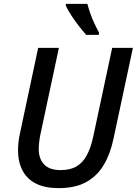

<svg xmlns="http://www.w3.org/2000/svg" viewBox="-20 -961 706 991"><path d="M283 10Q213 10 166.5 -13Q120 -36 96.5 -80.5Q73 -125 73 -186Q73 -204 75.5 -227.5Q78 -251 84 -277L177 -714H284L190 -274Q185 -252 182.5 -229.5Q180 -207 180 -192Q180 -141 208 -112Q236 -83 293 -83Q343 -83 375.5 -102.5Q408 -122 428.5 -160.5Q449 -199 461 -255L559 -714H666L566 -246Q550 -168 516 -110.5Q482 -53 425.5 -21.5Q369 10 283 10ZM425 -781Q408 -800 387 -827Q366 -854 348 -881.5Q330 -909 320 -931V-941H431Q437 -918 446 -892Q455 -866 466.5 -841.5Q478 -817 491 -793L490 -781Z"/></svg>

Font: Noto Sans Display Medium
Style: Italic
Weight: 500
Italic angle: -12°
Designer: Monotype Design Team
Foundry: Monotype Imaging Inc.
Version: Version 2.003